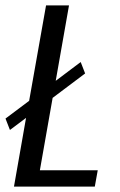

<svg xmlns="http://www.w3.org/2000/svg" viewBox="-32 -695 448 715"><path d="M5 -211 -11.5 -253.5 76.5 -319.5 139.5 -675H225L175.5 -394L268.5 -464L285 -421.5L164 -330.5L116.5 -61H332L321 0H20L65 -256Z"/></svg>

Font: Anybody
Style: Italic
Weight: 400
Italic angle: -10°
Designer: Tyler Finck
Foundry: Etcetera Type Company
Version: Version 1.010; ttfautohint (v1.8.3) -l 8 -r 50 -G 200 -x 14 